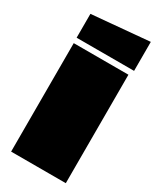

<svg xmlns="http://www.w3.org/2000/svg" viewBox="-198 -842 752 906"><g transform="rotate(30 178.0 -389.0)"><path d="M29 0V-591H327V0ZM341 -620H28V-750L341 -778Z"/></g></svg>

Font: Erica One
Style: Regular
Weight: 400
Designer: Miguel Hernandez
Foundry: Miguel Hernandez
Version: Version 1.003